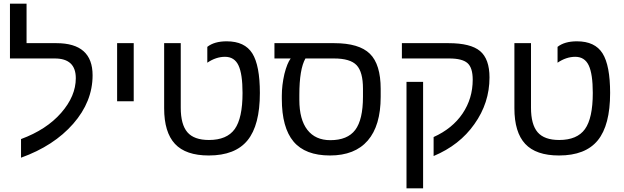

<svg xmlns="http://www.w3.org/2000/svg" viewBox="-20 -833 3382 1041"><path d="M94 22V-79Q232 -130 311.5 -221Q391 -312 391 -409Q391 -516 277 -516H34V-813H124V-599H286Q482 -599 482 -425Q482 -282 377 -162Q272 -42 94 22Z M615 -284V-599H705V-284Z M1112 10Q987 10 928.5 -53Q870 -116 870 -246V-599H960V-249Q960 -158 996 -116Q1032 -74 1113 -74Q1210 -74 1252.5 -133Q1295 -192 1295 -329Q1295 -432 1273 -478.5Q1251 -525 1200 -525Q1151 -525 1104 -493V-579Q1142 -609 1209 -609Q1307 -609 1348 -543.5Q1389 -478 1389 -329Q1389 -154 1322 -72Q1255 10 1112 10Z M1508 -297V-314Q1508 -371 1522 -432Q1537 -491 1556 -516H1468V-599H1792Q1927 -599 1985.5 -541.5Q2044 -484 2044 -351V-308Q2044 -152 1974 -71Q1904 10 1769 10Q1635 10 1571.5 -65.5Q1508 -141 1508 -297ZM1791 -516H1636Q1603 -458 1603 -318V-292Q1603 -185 1646.5 -129Q1690 -73 1771 -73Q1864 -73 1906 -128.5Q1948 -184 1948 -309V-352Q1948 -443 1913.5 -479.5Q1879 -516 1791 -516Z M2184 -389H2274V188H2184ZM2159 -516V-599H2412Q2532 -599 2583 -556Q2634 -513 2634 -413Q2634 -275 2552 -160Q2472 -46 2331 13V-90Q2433 -136 2488 -217.5Q2543 -299 2543 -401Q2543 -466 2514.5 -491Q2486 -516 2416 -516Z M3011 10Q2886 10 2827.5 -53Q2769 -116 2769 -246V-599H2859V-249Q2859 -158 2895 -116Q2931 -74 3012 -74Q3109 -74 3151.5 -133Q3194 -192 3194 -329Q3194 -432 3172 -478.5Q3150 -525 3099 -525Q3050 -525 3003 -493V-579Q3041 -609 3108 -609Q3206 -609 3247 -543.5Q3288 -478 3288 -329Q3288 -154 3221 -72Q3154 10 3011 10Z"/></svg>

Font: Libra Sans
Style: Regular
Weight: 400
Foundry: Context Ltd
Version: Version 1.002